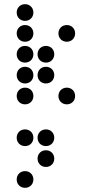

<svg xmlns="http://www.w3.org/2000/svg" viewBox="-20 -510 440 920"><path d="M100 -410C123 -410 140 -427 140 -450C140 -473 123 -490 100 -490C77 -490 60 -473 60 -450C60 -427 77 -410 100 -410ZM100 -310C123 -310 140 -327 140 -350C140 -373 123 -390 100 -390C77 -390 60 -373 60 -350C60 -327 77 -310 100 -310ZM300 -310C323 -310 340 -327 340 -350C340 -373 323 -390 300 -390C277 -390 260 -373 260 -350C260 -327 277 -310 300 -310ZM100 -210C123 -210 140 -227 140 -250C140 -273 123 -290 100 -290C77 -290 60 -273 60 -250C60 -227 77 -210 100 -210ZM200 -210C223 -210 240 -227 240 -250C240 -273 223 -290 200 -290C177 -290 160 -273 160 -250C160 -227 177 -210 200 -210ZM100 -110C123 -110 140 -127 140 -150C140 -173 123 -190 100 -190C77 -190 60 -173 60 -150C60 -127 77 -110 100 -110ZM200 -110C223 -110 240 -127 240 -150C240 -173 223 -190 200 -190C177 -190 160 -173 160 -150C160 -127 177 -110 200 -110ZM100 -10C123 -10 140 -27 140 -50C140 -73 123 -90 100 -90C77 -90 60 -73 60 -50C60 -27 77 -10 100 -10ZM300 -10C323 -10 340 -27 340 -50C340 -73 323 -90 300 -90C277 -90 260 -73 260 -50C260 -27 277 -10 300 -10ZM100 190C123 190 140 173 140 150C140 127 123 110 100 110C77 110 60 127 60 150C60 173 77 190 100 190ZM200 190C223 190 240 173 240 150C240 127 223 110 200 110C177 110 160 127 160 150C160 173 177 190 200 190ZM200 290C223 290 240 273 240 250C240 227 223 210 200 210C177 210 160 227 160 250C160 273 177 290 200 290ZM100 390C123 390 140 373 140 350C140 327 123 310 100 310C77 310 60 327 60 350C60 373 77 390 100 390Z"/></svg>

Font: TINY 5x3 80
Style: Regular
Weight: 200
Designer: Jack Halten Fahnestock
Foundry: Velvetyne Type Foundry
Version: Version 1.002;hotconv 1.0.109;makeotfexe 2.5.65596